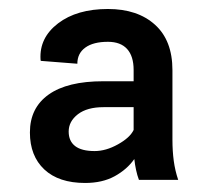

<svg xmlns="http://www.w3.org/2000/svg" viewBox="-20 -741 463 423"><path d="M286.1 -344.7Q282.2 -355 279.8 -366.5Q277.3 -377.9 275.9 -390.6Q259.8 -367.7 232.7 -352.8Q205.6 -337.9 167.5 -337.9Q109.4 -337.9 77.6 -367.7Q45.9 -397.5 45.9 -449.2Q45.9 -503.4 87.2 -532.7Q128.4 -562 207.5 -562H274.4V-586.9Q274.4 -617.2 260 -633.1Q245.6 -648.9 217.8 -648.9Q185.5 -648.9 168 -636.2Q150.4 -623.5 150.4 -600.6L69.8 -606.9L69.3 -609.9Q66.4 -657.7 107.9 -689.5Q149.4 -721.2 217.8 -721.2Q283.2 -721.2 321.5 -686.5Q359.9 -651.9 359.9 -586.4V-433.1Q359.9 -408.2 362.8 -386.7Q365.7 -365.2 372.6 -344.7ZM188.5 -408.2Q213.4 -408.2 239.7 -422.9Q266.1 -437.5 274.4 -454.6V-504.9H208Q171.9 -504.9 151.6 -489.3Q131.3 -473.6 131.3 -451.2Q131.3 -430.2 145.5 -419.2Q159.7 -408.2 188.5 -408.2Z"/></svg>

Font: TypoPRO Roboto Slab
Style: Bold
Weight: 700
Designer: Google
Version: Version 1.100263; 2013; ttfautohint (v0.94.20-1c74) -l 8 -r 